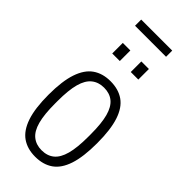

<svg xmlns="http://www.w3.org/2000/svg" viewBox="-278 -925 989 989"><g transform="rotate(45 216.0 -431.0)"><path d="M216 12Q159 12 119.5 -15.5Q80 -43 59.5 -103.5Q39 -164 39 -263Q39 -362 59.5 -422.5Q80 -483 119.5 -510.5Q159 -538 216 -538Q274 -538 313.5 -510.5Q353 -483 373 -422.5Q393 -362 393 -263Q393 -164 373 -103.5Q353 -43 313.5 -15.5Q274 12 216 12ZM216 -35Q257 -35 284 -57Q311 -79 324 -127Q337 -175 337 -253V-273Q337 -352 324 -399.5Q311 -447 284 -469Q257 -491 216 -491Q176 -491 148.5 -469Q121 -447 108 -399.5Q95 -352 95 -273V-253Q95 -175 108 -127Q121 -79 148.5 -57Q176 -35 216 -35ZM121 -645V-722H176V-645ZM256 -645V-722H311V-645ZM103 -829V-874H329V-829Z"/></g></svg>

Font: Archivo Condensed ExtraLight
Style: Regular
Weight: 250
Width: 3
Designer: Hector Gatti
Foundry: Omnibus-Type
Version: Version 2.001